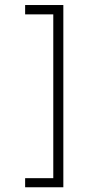

<svg xmlns="http://www.w3.org/2000/svg" viewBox="-20 -708 374 783"><path d="M197.3 -649.4V18.6H82.5V55.7H238.3V-687.5H82.5V-649.4Z"/></svg>

Font: Estedad ExtraLight
Style: Regular
Weight: 200
Designer: Amin Abedi
Version: Version 7.3